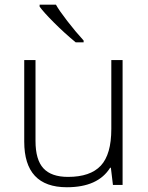

<svg xmlns="http://www.w3.org/2000/svg" viewBox="-20 -786 630 816"><path d="M130.9 -530.8V-187Q130.9 -106.9 164.6 -70.6Q198.2 -34.2 269 -34.2Q363.8 -34.2 408.4 -82Q453.1 -129.9 453.1 -237.8V-530.8H501V0H460L451.2 -73.2H448.2Q396.5 9.8 264.2 9.8Q83 9.8 83 -184.1V-530.8ZM335.4 -606H301.8Q254.9 -644.5 209.7 -689.7Q164.6 -734.9 148.4 -757.8V-766.1H217.8Q230.5 -742.7 265.9 -696.8Q301.3 -650.9 335.4 -613.8Z"/></svg>

Font: CAA NEO Sans Light
Style: Regular
Weight: 300
Version: Version 1.10